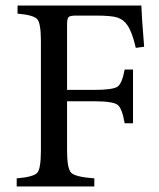

<svg xmlns="http://www.w3.org/2000/svg" viewBox="-20 -670 573 690"><path d="M498 -502 468 -498Q455 -555 438 -579Q425 -599 402 -607Q379 -614 326 -614H255Q232 -614 227 -609Q221 -604 221 -582V-347H320Q386 -347 403 -359Q419 -371 428 -420H458V-227H428Q419 -280 403 -293Q386 -306 320 -306H221V-129Q221 -64 236 -49Q251 -34 319 -29V0H40V-29Q100 -34 114 -49Q127 -64 127 -129V-522Q127 -586 114 -601Q101 -616 43 -621V-650H488Q489 -612 498 -502Z"/></svg>

Font: Shafarik
Style: Regular
Weight: 400
Version: Version 1.001; ttfautohint (v1.8.4.7-5d5b)